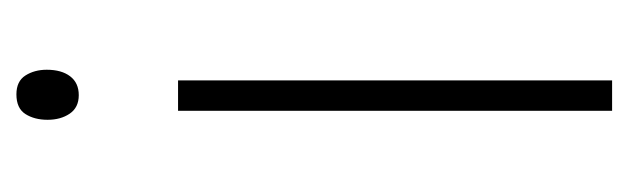

<svg xmlns="http://www.w3.org/2000/svg" viewBox="-286 -480 766 234"><g transform="rotate(-90 97.0 -363.0)"><path d="M99 -726Q115 -726 122 -715Q129 -704 129 -689Q129 -671 121 -660.5Q113 -650 98 -650Q83 -650 75.5 -661Q68 -672 68 -688Q68 -704 75 -715Q82 -726 99 -726ZM116 -529V0H79V-529Z"/></g></svg>

Font: Noto Sans Lao Looped Condensed ExtraLight
Style: Regular
Weight: 200
Width: 3
Designer: Mark Frömberg, Ben Mitchell
Foundry: The Fontpad Ltd
Version: Version 1.002; ttfautohint (v1.8.4.7-5d5b)